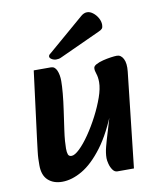

<svg xmlns="http://www.w3.org/2000/svg" viewBox="-81 -767 701 844"><g transform="rotate(-10 269.5 -344.5)"><path d="M129 13Q90 13 66 -9Q42 -31 42 -76Q42 -91 42.5 -105Q43 -119 45.5 -139.5Q48 -160 52 -193L90 -491H167Q184 -491 192.5 -471.5Q201 -452 201 -424Q201 -403 198 -369Q195 -335 189 -294L177 -210Q173 -182 171.5 -162Q170 -142 170 -128Q170 -111 173.5 -101.5Q177 -92 189 -92Q203 -92 225 -113Q247 -134 271 -169Q295 -204 316 -244.5Q337 -285 350.5 -323.5Q364 -362 364 -390Q364 -413 358.5 -428.5Q353 -444 354 -454Q354 -463 367 -470Q380 -477 398 -481.5Q416 -486 433.5 -488.5Q451 -491 461 -491Q479 -491 489.5 -471Q500 -451 496 -414L449 10H375Q363 10 354.5 -2Q346 -14 342 -29.5Q338 -45 338 -55Q338 -78 345 -105Q352 -132 365 -174Q378 -216 396 -282V-265Q357 -163 311 -102Q265 -41 218.5 -14Q172 13 129 13ZM176 -552Q167 -546 167 -539Q167 -532 176.5 -526.5Q186 -521 196 -521Q202 -521 207.5 -522Q213 -523 219 -526L400 -609Q412 -614 416.5 -619.5Q421 -625 421 -636Q421 -652 412.5 -667Q404 -682 391 -692Q378 -702 365 -702Q351 -702 338 -691Z"/></g></svg>

Font: Alkatra Medium
Style: Regular
Weight: 500
Designer: Suman Bhandary
Version: Version 1.100;gftools[0.9.22]